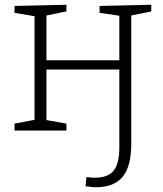

<svg xmlns="http://www.w3.org/2000/svg" viewBox="-20 -548 683 806"><path d="M615 -528V-500L531 -483V56Q531 150 495 194Q459 238 383 238Q371 238 339 234L343 195Q363 198 378 198Q434 198 457.5 168Q481 138 481 68V-256H175V-44L259 -29V0H41V-29L125 -45V-480L41 -494V-523L259 -528V-500L175 -483V-295H481V-482L398 -494V-523Z"/></svg>

Font: Bitter Pro Light
Style: Regular
Weight: 300
Designer: Sol Matas, and Bitter project Authors
Foundry: Sol Matas
Version: Version 1.010